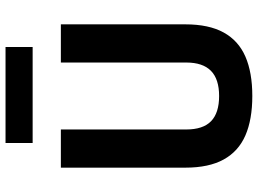

<svg xmlns="http://www.w3.org/2000/svg" viewBox="-139 -781 932 694"><g transform="rotate(-90 327.0 -434.0)"><path d="M327 12Q242 12 184.5 -13Q127 -38 97.5 -91.5Q68 -145 68 -230V-680H206V-227Q206 -166 236 -137Q266 -108 327 -108Q388 -108 418 -137.5Q448 -167 448 -227V-680H586V-230Q586 -145 556.5 -91.5Q527 -38 469.5 -13Q412 12 327 12ZM157 -782V-880H504V-782Z"/></g></svg>

Font: Titillium Web SemiBold
Style: Regular
Weight: 600
Designer: Mohamed Gaber, Accademia di Belle Arti di Urbino
Foundry: Kief Type Foundry, Accademia di Belle Arti di Urbino
Version: Version 3.000; ttfautohint (v1.8.4)